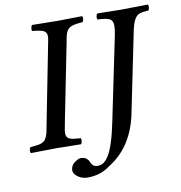

<svg xmlns="http://www.w3.org/2000/svg" viewBox="-89 -729 931 989"><g transform="rotate(-10 376.5 -235.0)"><path d="M653.8 -522 570.8 -116.2Q567.4 -102.1 565.9 -92.8Q528.8 63 412.1 136.2Q380.9 159.2 351.8 168Q322.8 176.8 288.1 176.8Q276.4 176.8 261.2 171.9Q246.1 167 232.7 155Q219.2 143.1 217.8 127.9Q217.8 119.1 221.2 108.9Q227.1 94.2 244.1 83Q261.2 71.8 272 71.8Q277.3 71.8 282 72.5Q286.6 73.2 290.5 74.7Q294.4 76.2 297.4 77.6Q300.3 79.1 303 82Q305.7 85 307.4 86.4Q309.1 87.9 311.3 91.6Q313.5 95.2 314 96.7Q314.5 98.1 316.4 102.3Q318.4 106.4 318.8 106.9Q327.6 124.5 346.2 126Q350.6 127.4 356.9 126Q371.6 125 383.8 116.5Q396 107.9 409.9 86.4Q423.8 64.9 437.5 22.7Q451.2 -19.5 463.9 -81.1L555.2 -522Q561 -553.7 561 -569.8Q561 -596.7 543.7 -605.7Q526.4 -614.7 481 -616.2Q477.5 -622.1 479 -632.6Q480.5 -643.1 484.9 -647Q570.8 -645 612.8 -645Q658.2 -645 750 -647Q753.9 -640.6 752.4 -630.4Q751 -620.1 747.1 -616.2Q731 -615.2 721.2 -614Q711.4 -612.8 701.2 -609.1Q690.9 -605.5 685.1 -599.6Q679.2 -593.8 673.1 -583Q667 -572.3 662.6 -557.9Q658.2 -543.5 653.8 -522ZM211.9 -553.2Q217.8 -581.5 210.2 -594.2Q202.6 -606.9 178.2 -610.8Q162.6 -614.7 139.2 -616.2Q136.2 -619.6 137.9 -631.6Q139.6 -643.6 144 -647Q228 -645 277.8 -645H283.2Q323.7 -645 405.8 -647Q410.2 -641.1 408.7 -630.6Q407.2 -620.1 402.8 -616.2Q396.5 -615.7 384.8 -614.5Q373 -613.3 370.1 -612.8Q342.8 -608.9 329.8 -597.9Q316.9 -586.9 311 -563Q307.6 -550.8 304.2 -529.8L224.1 -127Q223.6 -121.6 215.8 -82Q212.4 -57.1 221.2 -46.1Q230 -35.2 255.9 -32.2Q261.7 -31.7 273.2 -30.5Q284.7 -29.3 290 -28.8Q293.5 -24.9 292 -13.4Q290.5 -2 286.1 2Q210 0 163.1 0H147.9Q106 0 23.9 2Q19.5 -3.9 21 -14.4Q22.5 -24.9 26.9 -28.8Q43 -30.3 51 -31Q59.1 -31.7 69.8 -33.7Q80.6 -35.6 85.7 -38.1Q90.8 -40.5 97.7 -44.9Q104.5 -49.3 107.4 -54.9Q110.4 -60.5 114.5 -69.6Q118.7 -78.6 121.1 -89.4Q123.5 -100.1 126 -115.2Z"/></g></svg>

Font: Common Serif Medium
Style: Italic
Weight: 500
Italic angle: -12°
Designer: Philipp H. Poll, Khaled Hosny
Foundry: Stefan Peev, Context Ltd.
Version: Version 1.026